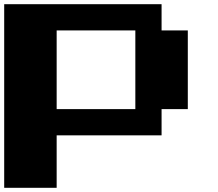

<svg xmlns="http://www.w3.org/2000/svg" viewBox="-20 -1020 1040 915"><path d="M0 -125V-1000H750V-875H875V-500H750V-375H250V-125ZM250 -500H625V-875H250Z"/></svg>

Font: Press Start 2P
Style: Regular
Weight: 400
Designer: CodeMan38
Foundry: CodeMan38
Version: Version 3.000